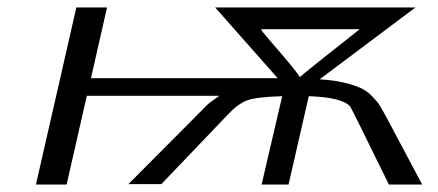

<svg xmlns="http://www.w3.org/2000/svg" viewBox="-20 -493 1170 513"><path d="M76 0 184 -473H266L223 -284H722Q686 -325 555 -473H1090L834 -281Q871 -279 900 -272Q929 -265 945.5 -257Q962 -249 976 -234Q990 -219 994.5 -211.5Q999 -204 1008 -188L1108 0H1019Q922 -198 916 -208Q895 -233 805 -236L751 0H679L734 -236Q664 -234 639.5 -224.5Q615 -215 588 -186L411 -1H323L528 -207Q534 -214 541 -219L566 -237H212L158 0ZM678 -415Q678 -414 679 -412L680 -410Q681 -408 728 -353.5Q775 -299 781 -287Q788 -294 941 -415Z"/></svg>

Font: Coval
Style: Light Italic
Weight: 300
Foundry: Context Ltd
Version: Version 001.000